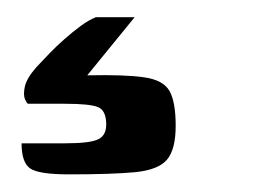

<svg xmlns="http://www.w3.org/2000/svg" viewBox="-20 -21 290 220"><path d="M59.1 178.8Q24.4 178.8 14.6 172Q4.7 165.2 4.7 143.2Q7.7 143.2 19.8 143.2Q31.9 143.2 55.2 143.2Q82.4 143.2 92.1 138.8Q101.7 134.5 101.7 121.7Q101.7 105.7 92.5 101.8Q83.3 97.9 54.6 97.9H12.2Q11 97.9 8.7 92.8Q6.4 87.6 8.5 78.1Q10.6 68.7 21.4 56.3Q28.2 49.2 36.3 40.6Q44.5 32 53.9 23.8Q63.3 15.5 72.5 8.7Q81.8 1.9 89.9 -1.3H134.3L80 65.3Q123.5 64.4 145.3 67.6Q167 70.7 174.2 83.2Q181.3 95.7 181.3 123.1Q181.3 150.4 171.2 162.1Q161.2 173.7 134.8 176.3Q108.5 178.8 59.1 178.8Z"/></svg>

Font: Genos Thin
Style: Regular
Weight: 100
Designer: Robert E. Leuschke
Foundry: Robert E. Leuschke
Version: Version 1.010